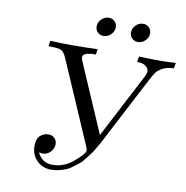

<svg xmlns="http://www.w3.org/2000/svg" viewBox="-94 -956 1033 1068"><g transform="rotate(10 422.5 -422.0)"><path d="M130.9 -651.9 136.2 -683.1Q208 -680.2 255.9 -680.2Q330.1 -680.2 403.8 -683.1L398.9 -651.9H394Q325.2 -651.9 325.2 -624Q325.2 -617.2 335 -594.2L499 -214.8Q504.9 -228 519 -253.9L689 -580.1Q697.8 -600.1 698.2 -606.9Q698.2 -624 683.1 -637.5Q668 -650.9 631.8 -651.9L637.2 -683.1Q696.3 -680.2 752.9 -680.2Q791 -680.2 845.2 -683.1L839.8 -651.9Q802.7 -650.9 777.8 -637.9Q752.9 -625 741.9 -610.1Q731 -595.2 714.8 -564L538.1 -225.1Q538.1 -224.1 525.6 -200Q513.2 -175.8 509 -169.4Q504.9 -163.1 491 -138.4Q477.1 -113.8 469 -104.5Q460.9 -95.2 445.1 -73.5Q429.2 -51.8 416.5 -42.5Q403.8 -33.2 385 -18.1Q366.2 -2.9 348.6 4.2Q331.1 11.2 309.1 16.6Q287.1 22 264.2 22Q214.4 22 182.6 -11Q150.9 -43.9 150.9 -92.8Q150.9 -134.8 171.9 -151.9Q192.9 -168.9 215.8 -168.9Q237.8 -168.9 251.5 -155.5Q265.1 -142.1 265.1 -122.1Q265.1 -97.2 246.6 -77.6Q228 -58.1 201.2 -58.1Q200.2 -58.1 182.1 -61Q208 -5.9 267.1 -5.9Q329.1 -5.9 381.1 -48.3Q433.1 -90.8 440.9 -113.8Q441.9 -118.7 438 -131.8L235.8 -599.1Q219.7 -636.2 204.3 -644Q189 -651.9 131.8 -651.9ZM376 -807.1Q376 -832 394.5 -849.1Q413.1 -866.2 435.1 -866.2Q456.1 -866.2 469 -852.5Q481.9 -838.9 481.9 -819.8Q481.9 -796.9 463.9 -779.1Q445.8 -761.2 421.9 -761.2Q402.8 -761.2 389.4 -774.2Q376 -787.1 376 -807.1ZM569.8 -807.1Q569.8 -831.1 587.9 -848.6Q606 -866.2 628.9 -866.2Q649.9 -866.2 662.8 -852.5Q675.8 -838.9 675.8 -819.8Q675.8 -796.9 658 -779.1Q640.1 -761.2 616.2 -761.2Q597.2 -761.2 583.5 -774.2Q569.8 -787.1 569.8 -807.1Z"/></g></svg>

Font: CMU Serif Extra
Style: RomanSlanted
Weight: 500
Italic angle: -9.46001°
Version: Version 0.7.0